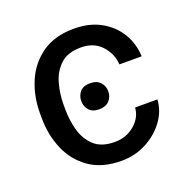

<svg xmlns="http://www.w3.org/2000/svg" viewBox="-103 -638 740 749"><g transform="rotate(-20 267.0 -264.0)"><path d="M279.8 9.9Q198.9 9.9 146.3 -26.8Q93.8 -63.6 68.2 -123.8Q42.6 -183.9 42.6 -254.3V-274.1Q42.6 -344.5 68.5 -404.7Q94.5 -464.8 147 -501.6Q199.6 -538.4 279.8 -538.4Q343 -538.4 389.7 -512.6Q436.4 -486.9 462.9 -443.4Q489.3 -399.9 491.5 -346.6H399.1Q396 -392.4 364.5 -426.3Q333.1 -460.2 279.8 -460.2Q225.1 -460.2 195 -432.4Q164.8 -404.5 152.7 -361.7Q140.6 -318.9 140.6 -274.1V-254.3Q140.6 -209.5 152.3 -166.7Q164.1 -123.9 194.2 -96.1Q224.4 -68.2 279.8 -68.2Q326.7 -68.2 361.3 -97.1Q396 -126.1 399.1 -167.6H491.5Q489.3 -121.4 460 -81Q430.8 -40.5 383.3 -15.3Q335.9 9.9 279.8 9.9ZM210.2 -262.8Q210.2 -285.2 224.1 -301Q237.9 -316.8 265.6 -316.8Q293.3 -316.8 307.9 -301Q322.4 -285.2 322.4 -262.8Q322.4 -240.4 307.9 -224.6Q293.3 -208.8 265.6 -208.8Q237.9 -208.8 224.1 -224.6Q210.2 -240.4 210.2 -262.8Z"/></g></svg>

Font: Inter UI
Style: Regular
Weight: 400
Designer: Rasmus Andersson
Foundry: rsms
Version: Version 2.2